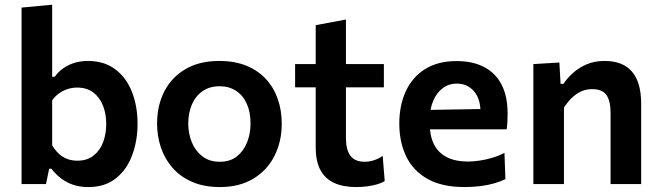

<svg xmlns="http://www.w3.org/2000/svg" viewBox="-20 -764 2741 797"><path d="M347 12.5Q313 12.5 285.2 3.5Q257.5 -5.5 234.8 -22.5Q212 -39.5 193.5 -63.5H184L171 0H69.5Q69.5 -54 69.5 -104.5Q69.5 -155 69.5 -217V-493.5Q69.5 -555 69.5 -614.8Q69.5 -674.5 69.5 -732.5L196.5 -744.5Q196.5 -685 196.5 -623.2Q196.5 -561.5 196.5 -493.5V-445.5H207.5Q221 -465 241.5 -479.8Q262 -494.5 288 -502.8Q314 -511 345.5 -511Q412 -511 458 -476.8Q504 -442.5 527.5 -383.2Q551 -324 551 -250Q551 -180.5 529 -120.5Q507 -60.5 461.5 -24Q416 12.5 347 12.5ZM301 -97Q342.5 -97 369.2 -118.8Q396 -140.5 408.5 -175Q421 -209.5 421 -249Q421 -290.5 407.8 -324.8Q394.5 -359 367.8 -379.8Q341 -400.5 300 -400.5Q279.5 -400.5 260.5 -394.2Q241.5 -388 225 -376.2Q208.5 -364.5 196.5 -347.5V-161Q208 -141.5 223 -127Q238 -112.5 257.5 -104.8Q277 -97 301 -97Z M893 12.5Q827 12.5 778 -8.8Q729 -30 696.5 -67Q664 -104 648 -151.5Q632 -199 632 -251Q632 -325.5 662 -384.2Q692 -443 749.8 -477Q807.5 -511 890.5 -511Q954.5 -511 1002.8 -491.2Q1051 -471.5 1083.8 -436Q1116.5 -400.5 1133 -353.2Q1149.5 -306 1149.5 -251Q1149.5 -176 1119.2 -116.5Q1089 -57 1031.5 -22.2Q974 12.5 893 12.5ZM892.5 -92.5Q935.5 -92.5 963.8 -115.2Q992 -138 1006 -174Q1020 -210 1020 -251Q1020 -299 1004.2 -333.8Q988.5 -368.5 959.5 -387.2Q930.5 -406 892 -406Q849.5 -406 820.2 -385.2Q791 -364.5 776.2 -329.5Q761.5 -294.5 761.5 -251Q761.5 -210 776 -174Q790.5 -138 819.8 -115.2Q849 -92.5 892.5 -92.5Z M1459 12.5Q1405.5 12.5 1368 -4.2Q1330.5 -21 1310.5 -57.5Q1290.5 -94 1290.5 -152.5Q1290.5 -189 1290.5 -226Q1290.5 -263 1290.5 -301.8Q1290.5 -340.5 1290.5 -381Q1290.5 -421.5 1290.5 -465Q1290.5 -519.5 1290.5 -565.5Q1290.5 -611.5 1290.5 -659.5L1416 -683Q1416 -645 1416 -611.2Q1416 -577.5 1416 -542.5Q1416 -507.5 1416 -465V-190.5Q1416 -142 1434.8 -117.2Q1453.5 -92.5 1494.5 -92.5Q1511.5 -92.5 1531.2 -98.5Q1551 -104.5 1568.5 -117L1577 -12.5Q1564.5 -4.5 1545.8 1Q1527 6.5 1504.5 9.5Q1482 12.5 1459 12.5ZM1205 -401.5V-498H1573.5V-401.5Q1525.5 -401.5 1477 -401.5Q1428.5 -401.5 1383 -401.5H1327.5Z M1908.5 12.5Q1814.5 12.5 1754.5 -21.5Q1694.5 -55.5 1666 -115Q1637.5 -174.5 1637.5 -251Q1637.5 -327 1664.8 -385.8Q1692 -444.5 1745 -477.5Q1798 -510.5 1875 -510.5Q1941.5 -510.5 1988.8 -486.2Q2036 -462 2061.5 -413.8Q2087 -365.5 2087 -292.5Q2087 -273 2086.2 -257.5Q2085.5 -242 2083 -227L1972.5 -271.5Q1973.5 -278.5 1974 -285.8Q1974.5 -293 1974.5 -299.5Q1974.5 -354.5 1947 -385.8Q1919.5 -417 1876 -417Q1843 -417 1818 -398.2Q1793 -379.5 1778.5 -346Q1764 -312.5 1764 -268.5V-249Q1764 -200.5 1781 -165.8Q1798 -131 1833.5 -112.2Q1869 -93.5 1923 -93.5Q1944 -93.5 1970.2 -97.2Q1996.5 -101 2023.5 -109Q2050.5 -117 2074 -129.5L2078 -20.5Q2059 -11 2033.5 -3.5Q2008 4 1976.5 8.2Q1945 12.5 1908.5 12.5ZM1687.5 -227V-306.5L2008 -312L2083 -283.5V-227Z M2194 0Q2194 -54 2194 -104.5Q2194 -155 2194 -217V-267Q2194 -323.5 2194 -381.5Q2194 -439.5 2194 -498L2302 -504.5L2307 -416H2318.5Q2335 -440 2359.2 -461.8Q2383.5 -483.5 2415.8 -497.2Q2448 -511 2489.5 -511Q2566 -511 2603.8 -466.2Q2641.5 -421.5 2641.5 -334Q2641.5 -301.5 2641.5 -274.2Q2641.5 -247 2641.5 -217Q2641.5 -156.5 2641.5 -105.2Q2641.5 -54 2641.5 0H2514.5Q2514.5 -54 2514.5 -104.5Q2514.5 -155 2514.5 -210.5V-295Q2514.5 -344 2497.8 -369Q2481 -394 2437.5 -394Q2412 -394 2390.8 -383.8Q2369.5 -373.5 2352.2 -356.2Q2335 -339 2321 -317.5V-210.5Q2321 -153.5 2321 -103.8Q2321 -54 2321 0Z"/></svg>

Font: Commissioner Thin SemiBold
Style: Regular
Weight: 600
Version: Version 1.000